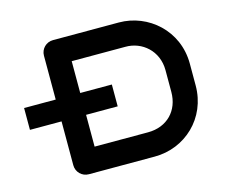

<svg xmlns="http://www.w3.org/2000/svg" viewBox="-99 -834 1136 968"><g transform="rotate(-15 469.0 -350.0)"><path d="M887 -407C887 -580 748 -700 595 -700H251C216 -700 187 -672 187 -636V-407H22V-293H187V-64C187 -28 216 0 251 0H595C754 0 887 -123 887 -293ZM480 -293V-407H315V-573H595C682 -574 760 -508 760 -407V-293C760 -197 695 -127 594 -127H315V-293Z"/></g></svg>

Font: Audiowide
Style: Regular
Weight: 400
Designer: Astigmatic (AOETI)
Foundry: Astigmatic (AOETI)
Version: Version 1.002